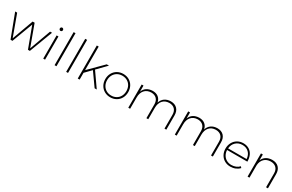

<svg xmlns="http://www.w3.org/2000/svg" viewBox="194 -2238 5685 3734"><g transform="rotate(30 3036.0 -370.5)"><path d="M8 -521H53L227 -45L400 -521H445L619 -45L792 -521H836L639 0H596L423 -466L248 0H205Z M995 -671Q995 -655 984.5 -644.5Q974 -634 960 -634Q946 -634 935.5 -644.5Q925 -655 925 -671Q925 -686 935.5 -696.5Q946 -707 960 -707Q974 -707 984.5 -696.5Q995 -686 995 -671ZM939 -521H980V0H939Z M1194 -742H1236V0H1194Z M1454 -742H1496V0H1454Z M2093 0 1888 -289 1756 -153V0H1714V-742H1756V-213L2064 -521H2115L1918 -319L2141 0Z M2697 -261Q2697 -185 2664 -125.5Q2631 -66 2572.5 -32.5Q2514 1 2440 1Q2367 1 2308.5 -32.5Q2250 -66 2216.5 -125.5Q2183 -185 2183 -261Q2183 -336 2216.5 -395.5Q2250 -455 2308.5 -488.5Q2367 -522 2440 -522Q2514 -522 2572.5 -488.5Q2631 -455 2664 -395.5Q2697 -336 2697 -261ZM2224 -261Q2224 -196 2252 -145Q2280 -94 2329 -66Q2378 -38 2440 -38Q2502 -38 2551.5 -66Q2601 -94 2628.5 -145Q2656 -196 2656 -261Q2656 -325 2628.5 -375.5Q2601 -426 2551.5 -454Q2502 -482 2440 -482Q2378 -482 2329 -454Q2280 -426 2252 -375.5Q2224 -325 2224 -261Z M3703 -318V0H3662V-310Q3662 -390 3618 -435Q3574 -480 3495 -480Q3402 -478 3349.5 -418Q3297 -358 3297 -255V0H3256V-310Q3256 -390 3211.5 -435Q3167 -480 3089 -480Q2996 -478 2943 -417.5Q2890 -357 2890 -255V0H2849V-521H2890V-384Q2915 -451 2968.5 -485.5Q3022 -520 3100 -522Q3178 -522 3228 -482.5Q3278 -443 3292 -371Q3316 -444 3370.5 -482Q3425 -520 3505 -522Q3598 -522 3650.5 -468Q3703 -414 3703 -318Z M4748 -318V0H4707V-310Q4707 -390 4663 -435Q4619 -480 4540 -480Q4447 -478 4394.5 -418Q4342 -358 4342 -255V0H4301V-310Q4301 -390 4256.5 -435Q4212 -480 4134 -480Q4041 -478 3988 -417.5Q3935 -357 3935 -255V0H3894V-521H3935V-384Q3960 -451 4013.5 -485.5Q4067 -520 4145 -522Q4223 -522 4273 -482.5Q4323 -443 4337 -371Q4361 -444 4415.5 -482Q4470 -520 4550 -522Q4643 -522 4695.5 -468Q4748 -414 4748 -318Z M5379 -249H4924Q4927 -186 4955 -138Q4983 -90 5031 -63.5Q5079 -37 5139 -37Q5192 -37 5237.5 -55.5Q5283 -74 5315 -109L5339 -82Q5302 -42 5250 -20.5Q5198 1 5137 1Q5064 1 5006 -32.5Q4948 -66 4915.5 -125.5Q4883 -185 4883 -260Q4883 -335 4916 -395Q4949 -455 5006.5 -488.5Q5064 -522 5137 -522Q5212 -522 5267.5 -487.5Q5323 -453 5351.5 -391Q5380 -329 5379 -249ZM5341 -286Q5335 -376 5280 -430Q5225 -484 5137 -484Q5049 -484 4991 -429.5Q4933 -375 4925 -286Z M5985 -318V0H5943V-310Q5943 -390 5898 -435Q5853 -480 5773 -480Q5684 -478 5630.5 -425.5Q5577 -373 5570 -282V0H5528V-521H5570V-388Q5596 -452 5650.5 -486Q5705 -520 5783 -522Q5878 -522 5931.5 -467.5Q5985 -413 5985 -318Z"/></g></svg>

Font: TypoPRO Montserrat
Style: Regular
Weight: 275
Designer: Julieta Ulanovsky
Foundry: Julieta Ulanovsky
Version: Version 6.001